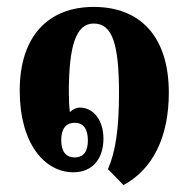

<svg xmlns="http://www.w3.org/2000/svg" viewBox="-20 -489 543 555"><path d="M337 46C422 0 468 -93 468 -221C468 -386 383 -469 251 -469C120 -469 37 -385 37 -227C37 -74 109 9 192 9C249 9 279 -32 279 -88C279 -143 249 -178 211 -178C201 -178 190 -173 182 -165C180 -180 179 -199 179 -222C179 -358 200 -421 251 -421C305 -421 324 -361 324 -220C324 -117 314 -50 292 0ZM196 -34C169 -34 157 -53 157 -84C157 -115 169 -134 196 -134C222 -134 234 -115 234 -83C234 -52 222 -34 196 -34Z"/></svg>

Font: Noto Serif Thai ExtraCondensed ExtraBold
Style: Regular
Weight: 800
Width: 2
Designer: Monotype Design Team
Foundry: Monotype Imaging Inc.
Version: Version 2.002